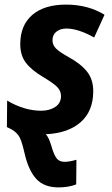

<svg xmlns="http://www.w3.org/2000/svg" viewBox="-20 -574 488 834"><path d="M86 89Q76 45 66.5 25Q57 5 35 -9Q31 -12 10 -22L11 -137Q86 -93 159 -93Q195 -93 220 -109.5Q245 -126 245 -157Q245 -178 230 -194.5Q215 -211 168 -239Q116 -270 92 -302Q68 -334 68 -382Q68 -464 120 -509Q172 -554 267 -554Q362 -554 434 -510L389 -411Q320 -450 268 -450Q242 -450 225 -436.5Q208 -423 208 -399Q208 -379 222.5 -364Q237 -349 278 -326Q331 -297 358 -263Q385 -229 385 -178Q385 -91 330 -43Q275 5 179 9Q192 23 202 56Q213 96 225 112.5Q237 129 260 129Q281 129 312 120L311 227Q278 240 234 240Q171 240 137 202.5Q103 165 86 89Z"/></svg>

Font: Noto Sans Display
Style: Bold Italic
Weight: 700
Italic angle: -12°
Designer: Monotype Design team
Foundry: Monotype Imaging Inc.
Version: Version 1.000